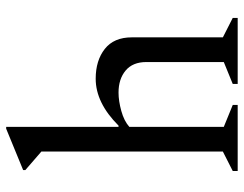

<svg xmlns="http://www.w3.org/2000/svg" viewBox="-104 -686 790 622"><g transform="rotate(-90 291.0 -375.0)"><path d="M48 0V-16L111 -48V-636L51 -688V-695L185 -750H191V-386H195Q269 -460 347 -460Q406 -460 443.5 -430.5Q481 -401 481 -343V-48L544 -16V0H330V-16L401 -45V-296Q401 -340 373.5 -363Q346 -386 302 -386Q275 -386 242.5 -377Q210 -368 191 -351V-45L262 -16V0Z"/></g></svg>

Font: Spectral
Style: Regular
Weight: 400
Designer: Jean-Baptiste Levee
Foundry: Production Type
Version: Version 1.002